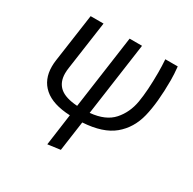

<svg xmlns="http://www.w3.org/2000/svg" viewBox="-162 -692 1076 1071"><g transform="rotate(30 376.0 -156.0)"><path d="M381 11 354 203 273 214 301 11Q189 6 133.5 -42.5Q78 -91 78 -175Q78 -195 81 -216L125 -526H208L164 -216Q161 -197 161 -179Q161 -122 196.5 -91Q232 -60 310 -55L376 -526H456L390 -56Q488 -65 535.5 -118.5Q583 -172 596 -248.5Q609 -325 609 -442Q609 -483 606 -526H686Q691 -478 691 -440Q691 -295 668 -202Q645 -109 577.5 -53Q510 3 381 11Z"/></g></svg>

Font: FiraGO Book
Style: Italic
Weight: 350
Italic angle: -8°
Designer: bBox Type GmbH
Foundry: bBox Type GmbH
Version: Version 1.001